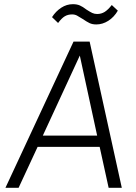

<svg xmlns="http://www.w3.org/2000/svg" viewBox="-20 -899 649 919"><path d="M258 -789 229 -817Q247 -845 273 -862Q299 -879 329 -879Q348 -879 362 -873Q376 -867 394 -853Q411 -842 421.5 -837Q432 -832 445 -832Q465 -832 481 -842Q497 -852 515 -875L544 -848Q526 -817 498.5 -799.5Q471 -782 441 -782Q422 -782 408.5 -788.5Q395 -795 376 -808Q359 -819 348.5 -824.5Q338 -830 325 -830Q305 -830 290 -821Q275 -812 258 -789ZM6 0 332 -700H409L563 0H500L457 -196H160L69 0ZM185 -250H445L362 -633Z"/></svg>

Font: Haskoy Light
Style: Italic
Weight: 300
Designer: Ertekin Erdin
Foundry: Ertekin Erdin
Version: Version 2.000; ttfautohint (v1.8.4.7-5d5b)